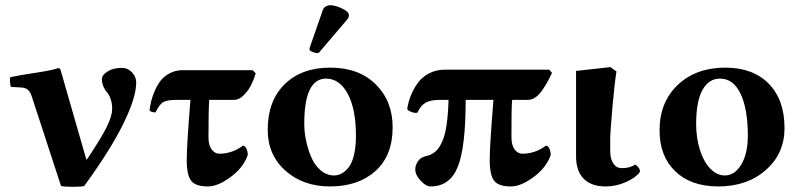

<svg xmlns="http://www.w3.org/2000/svg" viewBox="-20 -702 3052 733"><path d="M102.1 -331.1Q95.7 -352.1 86.2 -359.6Q76.7 -367.2 59.1 -368.2L22 -370.1Q19 -375.5 18.3 -388.7Q17.6 -401.9 19 -407.2Q43.5 -413.1 114 -423.8Q184.6 -434.6 201.2 -441.9Q206.5 -441.9 208.7 -439.7Q210.9 -437.5 212.9 -429.2L308.1 -98.1Q309.1 -94.2 310.1 -93.3Q311 -92.3 312 -93.3Q313 -94.2 314.9 -98.1Q316.9 -100.1 317.9 -102.1Q369.6 -180.2 388.9 -220.2Q408.2 -260.3 408.2 -286.1Q408.2 -308.1 402.1 -324.7Q396 -341.3 388.7 -349.4Q381.3 -357.4 375.2 -370.8Q369.1 -384.3 369.1 -400.9Q369.1 -415.5 390.6 -429.2Q412.1 -442.9 445.8 -442.9Q467.8 -442.9 483.9 -425.8Q500 -408.7 500 -387.2Q500 -329.6 450.9 -229.7Q401.9 -129.9 301.8 7.8Q293.5 11.2 257.8 11.2Q221.7 11.2 212.9 7.8Z M707 -320.8H657.7Q619.6 -320.8 604.2 -312.7Q588.9 -304.7 573.7 -272.9Q556.2 -272.9 550.8 -280.8Q553.2 -299.3 557.6 -317.4Q562 -335.4 571.8 -357.4Q581.5 -379.4 594.7 -395.8Q607.9 -412.1 629.6 -423.1Q651.4 -434.1 677.7 -434.1H944.8L956.1 -421.9Q949.7 -399.4 939.2 -378.2Q928.7 -356.9 910.9 -338.9Q893.1 -320.8 874 -320.8H778.8Q775.9 -284.7 775.9 -178.2Q775.9 -147.9 787.8 -131.6Q799.8 -115.2 817.9 -115.2Q866.2 -115.2 907.7 -146Q915.5 -145.5 920.7 -134.5Q925.8 -123.5 925.8 -109.9Q908.7 -61.5 860.1 -25.9Q811.5 9.8 773.9 9.8Q726.6 9.8 709.7 -12Q692.9 -33.7 692.9 -91.8Q692.9 -145.5 707 -320.8Z M1224.6 -401.9Q1141.6 -401.9 1141.6 -229Q1141.6 -199.2 1148.2 -166.7Q1154.8 -134.3 1167.7 -103.3Q1180.7 -72.3 1203.6 -52.2Q1226.6 -32.2 1255.9 -32.2Q1270.5 -32.2 1284.2 -39.6Q1297.9 -46.9 1310.8 -62.7Q1323.7 -78.6 1331.3 -109.9Q1338.9 -141.1 1338.9 -184.1Q1338.9 -285.6 1307.6 -343.8Q1276.4 -401.9 1224.6 -401.9ZM1002 -207Q1002 -316.4 1066.4 -380.1Q1130.9 -443.8 1240.7 -443.8Q1350.1 -443.8 1414.6 -379.9Q1479 -315.9 1479 -215.8Q1479 -108.4 1413.6 -49.3Q1348.1 9.8 1239.7 9.8Q1137.7 9.8 1069.8 -50.3Q1002 -110.4 1002 -207ZM1240.7 -682.1Q1258.8 -682.1 1285.4 -669.9Q1312 -657.7 1312 -644Q1312 -635.7 1306.6 -628.9L1202.6 -506.8Q1196.8 -499 1191.9 -499Q1185.1 -499 1173.3 -503.7Q1161.6 -508.3 1161.6 -513.2Q1161.6 -517.6 1163.1 -522L1212.9 -665Q1215.8 -672.9 1223.9 -677.5Q1231.9 -682.1 1240.7 -682.1Z M2076.7 -436 2087.4 -423.8Q2078.1 -403.8 2071.3 -391.4Q2064.5 -378.9 2051.8 -359.9Q2039.1 -340.8 2024.9 -330.8Q2010.7 -320.8 1995.6 -320.8H1935.5Q1935.1 -314 1934.1 -306.2Q1932.6 -290.5 1932.6 -178.2Q1932.6 -147.9 1944.6 -131.6Q1956.5 -115.2 1974.6 -115.2Q2022.9 -115.2 2064.5 -146Q2072.3 -145.5 2077.4 -134.5Q2082.5 -123.5 2082.5 -109.9Q2065.4 -61.5 2016.8 -25.9Q1968.3 9.8 1930.7 9.8Q1883.3 9.8 1866.5 -12Q1849.6 -33.7 1849.6 -91.8Q1849.6 -145.5 1863.8 -320.8H1757.8Q1757.8 -139.2 1727.5 -64.7Q1697.3 9.8 1623.5 9.8Q1606.4 9.8 1585.9 -12.2Q1565.4 -34.2 1565.4 -55.2Q1565.4 -70.8 1575 -85.4Q1584.5 -100.1 1602.5 -105Q1612.3 -107.4 1619.1 -109.6Q1626 -111.8 1635.7 -118.4Q1645.5 -125 1652.3 -133.8Q1659.2 -142.6 1667 -158.9Q1674.8 -175.3 1679.7 -196.5Q1684.6 -217.8 1688 -249.5Q1691.4 -281.2 1692.4 -320.8H1659.7Q1623 -320.8 1604.2 -309.6Q1585.4 -298.3 1573.7 -272Q1565.4 -269 1550.5 -274.7Q1535.6 -280.3 1534.7 -286.1Q1538.1 -310.5 1547.6 -335.2Q1557.1 -359.9 1573.5 -383.3Q1589.8 -406.7 1616.9 -421.4Q1644 -436 1677.7 -436Z M2309.6 -127Q2309.6 -110.8 2313 -96.9Q2316.4 -83 2326.7 -71.5Q2336.9 -60.1 2353.5 -60.1Q2386.2 -60.1 2405.3 -74.2Q2415 -66.4 2419.2 -60.5Q2423.3 -54.7 2423.3 -45.9Q2407.7 -23.9 2369.9 -7.1Q2332 9.8 2292.5 9.8Q2237.3 9.8 2208.3 -19.8Q2179.2 -49.3 2179.2 -105V-431.2L2310.5 -445.8L2333.5 -429.2Q2326.7 -388.7 2318.1 -293Q2309.6 -197.3 2309.6 -168.9Z M2498 -204.1Q2498 -312 2567.6 -377.9Q2637.2 -443.8 2749 -443.8Q2855 -443.8 2915 -382.3Q2975.1 -320.8 2975.1 -212.9Q2975.1 -115.7 2903.8 -53Q2832.5 9.8 2722.2 9.8Q2618.2 9.8 2558.1 -47.9Q2498 -105.5 2498 -204.1ZM2729 -401.9Q2685.5 -401.9 2661.6 -358.2Q2637.7 -314.5 2637.7 -229Q2637.7 -175.3 2651.9 -130.4Q2666 -85.4 2691.2 -58.8Q2716.3 -32.2 2747.1 -32.2Q2785.2 -32.2 2810.1 -74Q2835 -115.7 2835 -184.1Q2835 -285.6 2807.4 -343.8Q2779.8 -401.9 2729 -401.9Z"/></svg>

Font: Common Serif
Style: Bold
Weight: 700
Designer: Philipp H. Poll, Khaled Hosny
Foundry: Stefan Peev, Context Ltd.
Version: Version 1.026